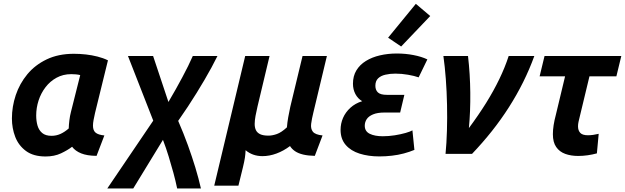

<svg xmlns="http://www.w3.org/2000/svg" viewBox="-20 -824 3346 1028"><path d="M224 13.8Q159 13.8 119.2 -15.5Q79.5 -44.8 61.6 -91.1Q43.8 -137.5 43.8 -189.8Q43.8 -253.2 64.4 -314.8Q85 -376.2 126.2 -426.2Q167.5 -476.2 230 -506.1Q292.5 -536 375.5 -536Q408 -536 440 -532.4Q472 -528.8 502.2 -521.1Q532.5 -513.5 558 -501L488.8 -219Q484.2 -198.5 481 -181.5Q477.8 -164.5 477.8 -151.2Q477.8 -125.5 491.8 -113.8Q505.8 -102 538.8 -98.8L497 10.5Q446.2 10 414.6 -2.8Q383 -15.5 366 -38.2Q342.5 -20 306.8 -3.1Q271 13.8 224 13.8ZM255.8 -96.8Q281.2 -96.8 303.6 -106.9Q326 -117 348 -136.2Q348.5 -155.5 351.4 -179.4Q354.2 -203.2 360.2 -226.2L409.5 -422Q399 -424.8 385.5 -425.9Q372 -427 361.2 -427Q317.8 -427 282.9 -407.9Q248 -388.8 223.6 -356.9Q199.2 -325 186.5 -285.8Q173.8 -246.5 173.8 -205.5Q173.8 -176 180.9 -151.5Q188 -127 205.9 -111.9Q223.8 -96.8 255.8 -96.8Z M554.5 185 800.5 -178 665.2 -524H799.8L881.8 -278Q903 -313.5 921.5 -346.8Q940 -380 956.6 -411Q973.2 -442 987.1 -470.2Q1001 -498.5 1012.2 -524H1144.2Q1129.8 -494.8 1112.5 -462.8Q1095.2 -430.8 1075.2 -396.8Q1055.2 -362.8 1032.9 -326.6Q1010.5 -290.5 985.8 -252.9Q961 -215.2 934 -176.8Q963.5 -108.8 985.9 -46.9Q1008.2 15 1025.8 72.5Q1043.2 130 1055.8 185H928.5Q920.2 144.5 908.6 101.9Q897 59.2 883.2 14.2Q869.5 -30.8 852.5 -75.2L693.5 185Z M1127 170.2 1292.8 -524H1423.2L1358.8 -254Q1352.8 -227.5 1348.2 -203.9Q1343.8 -180.2 1343.6 -160.8Q1343.5 -141.2 1350.2 -127.2Q1357 -113.2 1373 -105.5Q1389 -97.8 1417.5 -97.8Q1438.2 -97.8 1462.5 -106.4Q1486.8 -115 1516.2 -142.2Q1518.2 -167.5 1523.1 -195.9Q1528 -224.2 1534.2 -251.8L1599.8 -524H1730.2L1657.5 -220.2Q1649.5 -187.8 1646 -161.4Q1642.5 -135 1655.1 -118.9Q1667.8 -102.8 1707 -98.8L1665.5 10.5Q1629.8 9.8 1603.2 3.5Q1576.8 -2.8 1559.5 -14.6Q1542.2 -26.5 1532.8 -42Q1498.5 -16.2 1460.5 -2.1Q1422.5 12 1385.5 12Q1358.5 12 1335.6 3.8Q1312.8 -4.5 1295 -19.8Q1294.2 0.8 1291.2 20.8Q1288.2 40.8 1280.5 72.5L1256.5 170.2Z M2011.2 13.5Q1952.5 13.5 1905.5 -1.4Q1858.5 -16.2 1831 -48Q1803.5 -79.8 1803.5 -128.8Q1803.5 -162.2 1816.6 -192.6Q1829.8 -223 1855.9 -246.9Q1882 -270.8 1919.2 -282.2Q1895.8 -295.8 1882.8 -320.5Q1869.8 -345.2 1869.8 -375.8Q1869.8 -416.8 1888.1 -447.1Q1906.5 -477.5 1939.1 -497.6Q1971.8 -517.8 2014.4 -527.6Q2057 -537.5 2104.8 -537.5Q2151.2 -537.5 2194.2 -529.1Q2237.2 -520.8 2268.2 -506L2221.5 -409.8Q2199 -417.8 2164.8 -423.8Q2130.5 -429.8 2096.8 -429.8Q2068.2 -429.8 2043.6 -424.1Q2019 -418.5 2004.4 -404.4Q1989.8 -390.2 1989.8 -364.8Q1989.8 -342 2003.5 -329.1Q2017.2 -316.2 2051.5 -316.2H2145L2122.5 -221.5H2039Q2001 -221.5 1977.4 -211.6Q1953.8 -201.8 1943.4 -185.9Q1933 -170 1933 -151Q1933 -120.8 1959.8 -107.6Q1986.5 -94.5 2029.5 -94.5Q2061.2 -94.5 2093.6 -99.6Q2126 -104.8 2151.9 -112.2Q2177.8 -119.8 2188.2 -126L2198.8 -21.5Q2173.5 -10.8 2142.6 -2.5Q2111.8 5.8 2078.2 9.6Q2044.8 13.5 2011.2 13.5ZM2127.8 -575 2058 -622.2 2206.5 -803.5 2283.5 -738.2Z M2365.5 0Q2371 -56.8 2373 -124.5Q2375 -192.2 2373.5 -263Q2372 -333.8 2367 -400.9Q2362 -468 2354 -524H2485.8Q2497 -428.5 2498 -327.6Q2499 -226.8 2490.5 -138.2Q2541.5 -206.8 2582.4 -272.2Q2623.2 -337.8 2653.6 -400.8Q2684 -463.8 2703.5 -524H2840.8Q2815.2 -453.2 2781.1 -384.6Q2747 -316 2705.2 -250.5Q2663.5 -185 2613.9 -122.4Q2564.2 -59.8 2507.2 0Z M3075.2 11Q3037 11 3006.4 -0.1Q2975.8 -11.2 2958 -36.8Q2940.2 -62.2 2940.2 -105.5Q2940.2 -128 2944.2 -153.9Q2948.2 -179.8 2956 -208.8L3005.5 -415.2H2869.2L2895.5 -524H3306.5L3280.2 -415.2H3136L3082.8 -194Q3080.2 -183.8 3077.5 -171.6Q3074.8 -159.5 3074.8 -147.5Q3074.8 -125.5 3086.8 -112.6Q3098.8 -99.8 3127.8 -99.8Q3141.8 -99.8 3156.4 -101.9Q3171 -104 3185.5 -107.5L3175.8 -2.8Q3151.5 3.8 3126.1 7.4Q3100.8 11 3075.2 11Z"/></svg>

Font: Ubuntu Sans
Style: Italic
Weight: 400
Italic angle: -13.5°
Designer: Dalton Maag Ltd
Foundry: Dalton Maag Ltd
Version: Version 1.006